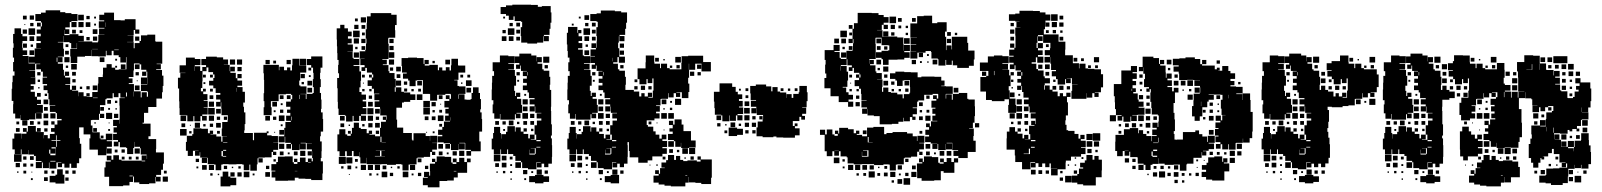

<svg xmlns="http://www.w3.org/2000/svg" viewBox="-20 -766 6841 820"><path d="M668 -41V-19H647V-11H666V9H646V-10H644V17H617V20H575V13H552V-12H548V11H533V26H506V29H446V-11H426V-51H431V-76H453V-81H436V-101H456V-84H464V-103H488V-84H499V-80H585V-77H600V-80H585V-102H606V-106H581V-133H578V-139H554V-160H553V-134H549V-108H523V-134H519V-137H492V-159H486V-141H466V-161H484V-168H463V-194H479V-200H465V-222H479V-228H463V-254H489V-238H490V-257H491V-315H490V-347H513V-349H494V-368H486V-351H466V-368H461V-346H435V-342H430V-317H407V-280H403V-254H374V-253H368V-230H375V-201H406V-175H410V-171H432V-195H460V-167H436V-163H458V-139H436V-132H457V-110H435V-131H434V-103H398V-127H362V-175H366V-192H337V-222H318V-176H321V-152H327V-90H318V-69H308V-49H284V-67H277V-50H255V-67H245V-52H227V-70H242V-72H221V-46H191V-72H189V-48H163V-72H159V-48H133V-74H157V-78H133V-100H125V-106H101V-125H100V-107H72V-128H69V-108H43V-128H33V-174H41V-196H71V-174H72V-195H93V-203H78V-219H94V-204H99V-228H133V-204H138V-219H154V-203H139V-202H167V-175H168V-189H184V-175H193V-194H213V-203H198V-219H213V-234H225V-252H243V-258H223V-283H218V-288H193V-314H216V-316H191V-342H187V-368H183V-381H166V-401H181V-407H162V-435H181V-438H163V-460H155V-470H135V-492H152V-494H130V-467H105V-465H130V-437H111V-436H131V-406H111V-399H124V-383H111V-374H129V-353H138V-340H155V-322H138V-318H163V-284H135V-283H158V-259H134V-282H131V-256H104V-253H68V-275H67V-260H45V-281H36V-321H37V-335H30V-387H32V-415H34V-443H42V-461H36V-501H40V-520H35V-562H38V-581H36V-621H42V-645H70V-621H76V-611H96V-591H76V-581H74V-562H77V-551H96V-531H77V-527H102V-495H129V-498H103V-524H128V-559H155V-560H135V-582H154V-591H136V-611H154V-622H137V-640H154V-653H159V-670H155V-676H131V-706H155V-712H175V-722H237V-714H259V-710H285V-706H311V-676H285V-672H278V-649H259V-641H276V-621H256V-638H255V-616H277V-620H315V-613H338V-589H315V-588H338V-589H374V-585H398V-589H400V-617H426V-618H403V-644H426V-647H402V-675H425V-679H404V-703H425V-712H467V-680H495V-679H513V-684H559V-640H575V-622H557V-638H551V-616H525V-615H550V-587H523V-586H551V-560H555V-582H576V-591H582V-615H609V-618H643V-590H645V-588H673V-494H649V-492H667V-470H647V-467H672V-443H678V-399H675V-372H672V-345H648V-309H613V-284H595V-242H589V-238H623V-184H614V-172H647V-130H646V-115H680V-67H676V-41ZM314 -703H338V-679H314ZM107 -700H125V-682H107ZM78 -699H94V-683H78ZM349 -698H363V-684H349ZM382 -695H390V-687H382ZM307 -672V-650H285V-672ZM315 -672H337V-650H315ZM346 -671H366V-651H346ZM430 -651H431V-670H430ZM138 -653V-669H154V-653ZM123 -668V-654H109V-668ZM382 -665H390V-657H382ZM88 -663V-659H84V-663ZM102 -645H130V-617H102ZM376 -641H396V-621H376ZM77 -640H95V-622H77ZM304 -639V-623H288V-639ZM332 -637V-625H320V-637ZM284 -559V-582H277V-586H251V-612H250V-587H227V-585H250V-558H253V-524H227V-522H247V-500H227V-494H249V-468H253V-443H257V-460H275V-442H258V-435H280V-407H259V-404H279V-383H287V-400H305V-382H288V-379H314V-355H315V-372H337V-355H349V-368H363V-354H350V-352H374V-373H397V-380H398V-409H400V-437H419V-448H420V-477H435V-492H457V-477H472V-468H487V-470H520V-522H518V-499H494V-522H487V-530H465V-549H457V-530H435V-549H432V-525H400V-526H371V-553H370V-527H343V-524H310V-497H282V-525H280V-557H309V-582H308V-559ZM106 -611H126V-591H106ZM395 -610V-592H377V-610ZM575 -592H557V-610H575ZM363 -608V-594H349V-608ZM77 -580H95V-562H77ZM260 -577H272V-565H260ZM111 -566V-576H121V-566ZM398 -556V-557H374V-556ZM487 -554H468V-552H487ZM126 -531H106V-551H126ZM258 -549H274V-533H258ZM277 -500H255V-522H277ZM406 -521H426V-501H406ZM222 -502H225V-520H222ZM472 -515H480V-507H472ZM607 -372V-353H612V-374H609V-377H582V-405H609V-407H582V-435H609V-460H605V-468H583V-491H576V-495H552V-465H550V-437H530V-431H546V-411H530V-407H552V-376H581V-350H585V-372ZM284 -493H308V-469H284ZM496 -491H516V-471H496ZM576 -471H556V-491H576ZM271 -476H261V-486H271ZM472 -485H480V-477H472ZM605 -442H587V-460H605ZM304 -443H288V-459H304ZM139 -458H153V-444H139ZM559 -458H573V-444H559ZM611 -434H610V-408H611ZM303 -414H289V-428H303ZM141 -426H151V-416H141ZM568 -423V-419H564V-423ZM376 -401H396V-381H376ZM576 -381H556V-401H576ZM349 -398H363V-384H349ZM321 -396H331V-386H321ZM149 -394V-388H143V-394ZM551 -375H550V-354H551ZM522 -354V-371H518V-354ZM138 -369H154V-353H138ZM171 -356V-366H181V-356ZM377 -349V-347H397V-349ZM186 -321H166V-341H186ZM438 -339H454V-323H438ZM471 -336H481V-326H471ZM184 -309V-293H168V-309ZM424 -309V-293H408V-309ZM450 -305V-297H442V-305ZM479 -304V-298H473V-304ZM433 -284H459V-258H433ZM195 -282H217V-260H195ZM186 -261H166V-281H186ZM425 -280V-262H407V-280ZM485 -262H467V-280H485ZM75 -252H97V-230H75ZM186 -231H166V-251H186ZM108 -233V-249H124V-233ZM199 -234V-248H213V-234ZM50 -235V-247H62V-235ZM140 -235V-247H152V-235ZM383 -238V-244H389V-238ZM444 -239V-243H448V-239ZM64 -203H48V-219H64ZM394 -203H378V-219H394ZM183 -218V-204H169V-218ZM450 -207H442V-215H450ZM222 -188H219V-168H200V-165H220V-139H223V-164H238V-167H222ZM410 -187H422V-175H410ZM195 -127H190V-110H195V-103H217V-110H218V-137H200V-132H217V-110H195ZM555 -132H577V-110H555ZM499 -128H513V-114H499ZM470 -115V-127H482V-115ZM72 -75H40V-107H72ZM607 -87H608V-101H607ZM124 -83H108V-99H124ZM93 -84H79V-98H93ZM512 -97V-85H500V-97ZM530 -85V-97H542V-85ZM572 -97V-85H560V-97ZM217 -79H195V-76H217ZM65 -52H47V-70H65ZM93 -54H79V-68H93ZM122 -55H110V-67H122ZM224 -43H248V-20H255V18H217V13H192V-15H217V-20H224ZM169 -24V-38H183V-24ZM273 -24H259V-38H273ZM303 -24H289V-38H303ZM92 -25H80V-37H92ZM200 -25V-37H212V-25ZM692 -25H680V-37H692ZM59 -28H53V-34H59ZM114 -29V-33H118V-29ZM547 -16H533V-13H547ZM675 10V-12H697V10ZM184 7H168V-9H184ZM273 6H259V-8H273ZM120 3H112V-5H120Z M1350 -204V-184H1347V-162H1354V-120H1353V-91H1350V-77H1359V-25H1357V3H1309V-2H1284V-3H1255V-7H1239V5H1210V6H1156V-8H1140V-34H1156V-37H1139V-65H1160V-74H1167V-97H1196V-98H1230V-73H1235V-66H1250V-74H1261V-93H1285V-74H1295V-89H1311V-77H1316V-91H1313V-120H1312V-128H1290V-154H1312V-155H1287V-156H1264V-154H1286V-128H1260V-150H1259V-125H1227V-150H1223V-131H1203V-151H1222V-156H1198V-182H1196V-158H1170V-184H1194V-220H1199V-245H1222V-250H1202V-272H1220V-284H1206V-298H1220V-310H1202V-332H1222V-342H1228V-361H1223V-365H1201V-363H1170V-334H1137V-308H1140V-274H1106V-308H1109V-334H1106V-368H1108V-425H1107V-453H1105V-489H1171V-466H1173V-481H1193V-466H1206V-478H1220V-465H1227V-487H1229V-515H1257V-487H1259V-486H1288V-456H1262V-422H1258V-401H1263V-397H1289V-365H1263V-364H1286V-343H1289V-365H1315V-369H1320V-394H1316V-428H1319V-455H1317V-477H1309V-488H1290V-514H1309V-525H1357V-477H1349V-455H1347V-428H1350V-394H1346V-369H1351V-341H1353V-301H1351V-286H1358V-258H1360V-204ZM1111 -94V-93H1084V-90H1080V-64H1077V-37H1049V-63H1045V-39H1021V-63H1015V-65H990V-64H956V-65H931V-63H925V-39H901V-63H895V-65H867V-92H864V-93H835V-116H833V-101H813V-121H828V-122H804V-100H782V-122H774V-160H778V-186H801V-193H806V-218H840V-216H868V-197H876V-208H890V-194H879V-192H904V-183H925V-161H930V-184H949V-185H927V-217H929V-245H952V-252H953V-274H926V-303H925V-329H923V-311H903V-331H921V-341H903V-361H921V-369H901V-389H891V-401H873V-421H891V-433H896V-448H890V-458H870V-478H862V-462H845V-419H844V-390H838V-376H847V-387H859V-375H848V-364H866V-338H850V-335H867V-307H850V-305H867V-277H844V-271H863V-251H843V-270H836V-248H810V-270H806V-248H780V-273H775V-275H747V-304H746V-333H745V-388H740V-434H750V-454H772V-455H747V-487H774V-520H812V-514H836V-488H812V-483H835V-463H844V-480H860V-488H840V-514H860V-524H906V-521H933V-512H954V-490H936V-489H961V-462H963V-481H983V-461H964V-455H987V-432H994V-422H1014V-400H994V-394H1016V-374H1026V-328H1019V-310H1022V-286H1028V-236H1025V-209H1023V-198H1060V-169H1061V-167H1065V-199H1119V-205H1127V-197H1121V-188H1140V-185H1167V-157H1147V-156H1168V-126H1147V-118H1160V-104H1146V-117H1140V-94ZM1259 -515H1287V-487H1259ZM962 -512H984V-490H962ZM992 -512H1014V-490H992ZM1114 -510H1132V-492H1114ZM1204 -510H1222V-492H1204ZM1147 -507H1159V-495H1147ZM810 -482V-463H811V-482ZM1012 -480V-462H994V-480ZM1309 -465H1297V-477H1309ZM994 -450H1012V-432H994ZM1264 -450H1282V-432H1264ZM847 -447H859V-435H847ZM877 -435V-447H889V-435ZM1299 -437V-445H1307V-437ZM1313 -401H1293V-421H1313ZM1278 -416V-406H1268V-416ZM857 -415V-407H849V-415ZM1313 -371H1293V-391H1313ZM989 -390V-374H990V-390ZM877 -375V-387H889V-375ZM1260 -343V-361H1258V-343ZM891 -343H875V-359H891ZM1175 -359H1191V-343H1175ZM1205 -343V-359H1221V-343ZM894 -310H872V-332H894ZM1143 -331H1163V-311H1143ZM1179 -317V-325H1187V-317ZM897 -277H869V-305H897ZM903 -301H923V-281H903ZM1190 -284H1176V-298H1190ZM1149 -287V-295H1157V-287ZM775 -249H751V-273H775ZM1195 -249H1171V-273H1195ZM872 -272H894V-250H872ZM1113 -271H1133V-251H1113ZM920 -268V-254H906V-268ZM936 -254V-268H950V-254ZM1146 -268H1160V-254H1146ZM1224 -252H1226V-268H1224ZM812 -220V-242H834V-220ZM923 -221H903V-241H923ZM755 -223V-239H771V-223ZM890 -238V-224H876V-238ZM848 -226V-236H858V-226ZM1179 -227V-235H1187V-227ZM791 -229V-233H795V-229ZM777 -187H749V-215H777ZM1193 -191H1173V-211H1193ZM919 -207V-195H907V-207ZM798 -196H788V-206H798ZM1155 -203V-199H1151V-203ZM933 -156H951V-158H933ZM1172 -152H1194V-130H1172ZM946 -126H933V-122H946ZM1262 -100V-122H1284V-100ZM926 -121V-99H931V-97H946V-100H932V-121ZM1312 -102H1294V-120H1312ZM1191 -119V-103H1175V-119ZM1235 -119H1251V-103H1235ZM1209 -107V-115H1217V-107ZM864 -70H842V-92H864ZM1102 -90V-72H1084V-90ZM830 -74H816V-88H830ZM1236 -74V-88H1250V-74ZM1158 -86V-76H1148V-86ZM1296 -73V-71H1307V-73ZM894 -40H872V-62H894ZM863 -41H843V-61H863ZM936 -44V-58H950V-44ZM1130 -58V-44H1116V-58ZM998 -46V-56H1008V-46ZM827 -47H819V-55H827ZM970 -48V-54H976V-48ZM1250 -36H1239V-35H1250ZM955 -12H964V-7H989V25H964V30H922V-12H931V-33H955ZM1045 -9H1021V-33H1045ZM1133 -11H1113V-31H1133ZM964 -30H982V-12H964ZM1012 -12H994V-30H1012ZM888 -16H878V-26H888ZM1067 -17H1059V-25H1067ZM916 -18H910V-24H916Z M1790 -93H1763V-90H1759V-64H1730V-63H1725V-38H1699V-63H1694V-65H1671V-62H1633V-65H1609V-64H1575V-65H1546V-92H1545V-68H1519V-94H1515V-116H1514V-99H1490V-121H1483V-100H1461V-120H1454V-99H1430V-120H1421V-192H1429V-214H1455V-192H1463V-186H1478V-195H1483V-220H1491V-242H1513V-220H1521V-215H1546V-197H1555V-208H1569V-194H1558V-191H1582V-184H1603V-220H1607V-246H1628V-254H1615V-268H1629V-255H1631V-273H1604V-302H1603V-309H1580V-333H1600V-338H1579V-364H1600V-366H1577V-387H1568V-399H1550V-423H1568V-435H1574V-448H1569V-456H1547V-476H1540V-463H1524V-479H1537V-488H1519V-514H1537V-515H1516V-547H1540V-553H1543V-580H1545V-601H1542V-641H1546V-667H1547V-696H1563V-710H1651V-703H1674V-659H1667V-637H1668V-605H1640V-603H1638V-579H1640V-543H1639V-514H1613V-511H1632V-491H1615V-488H1639V-462H1643V-454H1665V-429H1670V-393H1666V-374H1670V-393H1694V-374H1705V-371H1732V-363H1754V-339H1732V-331H1705V-328H1697V-306H1673V-255H1676V-221H1702V-198H1739V-170H1741V-166H1746V-197H1798V-185H1816V-165H1817V-186H1847V-156H1826V-155H1846V-127H1826V-118H1839V-104H1825V-117H1817V-96H1790ZM1521 -692H1543V-670H1521ZM1496 -687H1508V-675H1496ZM1420 -389V-433H1428V-453H1424V-489H1426V-510H1421V-539H1420V-568H1419V-597H1418V-645H1433V-660H1451V-645H1466V-631H1482V-611H1466V-601H1482V-581H1465V-576H1487V-546H1464V-545H1486V-519H1490V-514H1515V-488H1490V-484H1515V-461H1522V-421H1520V-393H1515V-373H1524V-362H1543V-340H1529V-333H1544V-309H1529V-304H1545V-278H1522V-272H1543V-250H1521V-271H1514V-249H1490V-271H1486V-247H1458V-272H1453V-275H1426V-302H1423V-331H1422V-389ZM1493 -660H1511V-642H1493ZM1524 -659H1540V-643H1524ZM1488 -635H1516V-607H1488ZM1538 -627V-615H1526V-627ZM1491 -602H1513V-580H1491ZM1541 -582H1523V-600H1541ZM1643 -600H1661V-582H1643ZM1661 -552H1643V-570H1661ZM1524 -553V-569H1540V-553ZM1497 -556V-566H1507V-556ZM1664 -543V-519H1640V-543ZM1513 -520H1491V-542H1513ZM2039 -204H2027V-162H2033V-120H1992V-101H1972V-121H1991V-126H1967V-155H1966V-156H1942V-154H1965V-128H1939V-151H1938V-125H1906V-151H1902V-154H1875V-158H1849V-184H1869V-190H1851V-212H1869V-224H1876V-247H1902V-250H1881V-272H1896V-281H1882V-301H1896V-307H1878V-335H1899V-343H1884V-359H1900V-344H1906V-363H1904V-365H1882V-361H1847V-336H1817V-364H1815V-365H1786V-424H1761V-422H1755V-398H1729V-422H1723V-430H1701V-452H1717V-456H1697V-484H1695V-518H1723V-520H1761V-518H1789V-493H1793V-510H1811V-492H1794V-486H1814V-489H1850V-466H1855V-478H1869V-465H1884V-479H1900V-465H1906V-487H1908V-515H1936V-487H1938V-486H1967V-456H1938V-425H1920V-423H1934V-399H1940V-397H1968V-365H1940V-363H1938V-344H1940V-363H1964V-341H1972V-340H1990V-343H1994V-369H2000V-393H2024V-369H2030V-343H2034V-299H2031V-286H2037V-258H2039ZM1641 -512H1663V-490H1641ZM1882 -511H1902V-491H1882ZM1827 -506H1837V-496H1827ZM1692 -461H1672V-481H1692ZM1659 -478V-464H1645V-478ZM1674 -433V-449H1690V-433ZM1526 -447H1538V-435H1526ZM1556 -435V-447H1568V-435ZM1946 -447H1958V-435H1946ZM1976 -447H1988V-435H1976ZM1970 -423H1994V-399H1970ZM1693 -400H1671V-422H1693ZM1762 -421H1782V-401H1762ZM1705 -418H1719V-404H1705ZM1955 -414V-408H1949V-414ZM1530 -409V-413H1534V-409ZM1992 -391V-371H1972V-391ZM1719 -388V-375H1706V-388ZM1778 -387V-375H1766V-387ZM1537 -376H1527V-386H1537ZM1557 -376V-386H1567V-376ZM1737 -376V-386H1747V-376ZM1784 -339H1760V-363H1784ZM1854 -359H1870V-343H1854ZM1569 -344H1555V-358H1569ZM1788 -335H1816V-307H1788ZM1572 -311H1552V-331H1572ZM1823 -330H1841V-312H1823ZM1860 -319V-323H1864V-319ZM1816 -277H1788V-305H1816ZM1575 -278H1549V-304H1575ZM1582 -301H1602V-281H1582ZM1868 -285H1856V-297H1868ZM1827 -286V-296H1837V-286ZM1874 -249H1850V-273H1874ZM1551 -272H1573V-250H1551ZM1432 -271H1452V-251H1432ZM1794 -269H1810V-253H1794ZM1824 -269H1840V-253H1824ZM1599 -268V-254H1585V-268ZM1903 -251H1904V-265H1903ZM1602 -221H1582V-241H1602ZM1571 -240V-222H1553V-240ZM1450 -239V-223H1434V-239ZM1868 -237V-225H1856V-237ZM1537 -236V-226H1527V-236ZM1475 -234V-228H1469V-234ZM1599 -208V-194H1585V-208ZM1466 -195V-207H1478V-195ZM1836 -205V-197H1828V-205ZM1804 -203V-199H1800V-203ZM1605 -159H1609V-182H1605ZM1628 -158H1610V-157H1628ZM1852 -151H1872V-131H1852ZM1902 -131H1882V-151H1902ZM1624 -125H1610V-124H1624ZM1581 -100V-98H1609V-97H1624V-98H1609V-123H1585V-122H1603V-100ZM1941 -122H1963V-100H1941ZM1913 -120H1931V-102H1913ZM1870 -119V-103H1854V-119ZM1888 -107V-115H1896V-107ZM1963 -74H1974V-89H1990V-73H1975V-28H1935V-8H1918V5H1890V7H1857V34H1807V25H1786V-7H1807V-10H1791V-32H1813V-16H1817V-35H1816V-67H1838V-74H1825V-88H1839V-75H1845V-98H1879V-96H1907V-72H1913V-66H1929V-73H1914V-89H1930V-74H1941V-92H1963ZM1457 -66H1427V-96H1457ZM1485 -68H1459V-94H1485ZM1780 -73H1764V-89H1780ZM1508 -75H1496V-87H1508ZM1543 -40H1521V-62H1543ZM1573 -40H1551V-62H1573ZM1603 -40H1581V-62H1603ZM1753 -40H1731V-62H1753ZM1480 -43H1464V-59H1480ZM1614 -43V-59H1630V-43ZM1809 -58V-44H1795V-58ZM1447 -46H1437V-56H1447ZM1687 -46H1677V-56H1687ZM1506 -47H1498V-55H1506ZM1649 -48V-54H1655V-48ZM1929 -36H1918V-34H1929ZM1634 -9H1610V-33H1634ZM1724 -9H1700V-33H1724ZM1659 -14H1645V-28H1659ZM1779 -14H1765V-28H1779ZM1567 -16H1557V-26H1567ZM1596 -17H1588V-25H1596ZM1746 -17H1738V-25H1746ZM1474 -19H1470V-23H1474Z M2153 -699H2141V-706H2118V-736H2141V-743H2168V-746H2248V-745H2277V-737H2294V-740H2332V-713H2335V-669H2331V-643H2327V-617H2303V-612H2324V-590H2302V-611H2300V-584H2274V-580H2232V-584H2206V-612H2204V-650H2210V-673H2205V-676H2178V-696H2173V-681H2153ZM2129 -687V-695H2137V-687ZM2185 -669H2201V-653H2185ZM2156 -654V-668H2170V-654ZM2149 -645H2177V-617H2149ZM2185 -639H2201V-623H2185ZM2140 -624H2126V-638H2140ZM2143 -591H2123V-611H2143ZM2173 -611V-591H2153V-611ZM2201 -593H2185V-609H2201ZM2337 -146H2338V-96H2337V-67H2322V-52H2304V-67H2293V-51H2273V-71H2289V-73H2271V-43H2235V-48H2210V-73H2205V-79H2181V-100H2172V-108H2150V-128H2146V-108H2120V-128H2117V-107H2089V-128H2080V-174H2086V-198H2090V-224H2116V-198H2120V-174H2121V-193H2141V-203H2147V-227H2179V-204H2182V-222H2204V-204H2216V-194H2236V-175H2243V-191H2263V-171H2247V-169H2270V-191H2263V-231H2273V-251H2292V-260H2272V-282H2292V-284H2266V-311H2264V-290H2242V-312H2263V-320H2242V-342H2263V-347H2239V-371H2233V-381H2213V-401H2230V-412H2214V-430H2230V-441H2213V-461H2230V-463H2205V-486H2202V-472H2184V-490H2198V-497H2179V-525H2198V-537H2249V-529H2271V-504H2272V-522H2294V-500H2276V-494H2296V-470H2302V-464H2326V-438H2330V-404H2328V-382H2334V-310H2333V-292H2334V-235H2337V-187H2333V-175H2337ZM2084 -320H2087V-338H2080V-384H2081V-413H2082V-442H2090V-462H2084V-500H2115V-529H2151V-526H2178V-496H2151V-493H2175V-469H2151V-467H2179V-442H2184V-400H2176V-378H2180V-356H2184V-370H2202V-352H2188V-344H2206V-318H2210V-284H2186V-281H2203V-261H2183V-278H2179V-255H2117V-279H2115V-259H2091V-282H2084ZM2300 -524H2326V-498H2300ZM2320 -488V-474H2306V-488ZM2186 -458H2200V-444H2186ZM2233 -444H2235V-458H2233ZM2197 -425V-417H2189V-425ZM2219 -357V-365H2227V-357ZM2234 -320H2212V-342H2234ZM2233 -311V-291H2213V-311ZM2235 -259H2211V-283H2235ZM2244 -280H2262V-262H2244ZM2173 -251V-231H2153V-251ZM2111 -249V-233H2095V-249ZM2231 -249V-233H2215V-249ZM2245 -249H2261V-233H2245ZM2126 -248H2140V-234H2126ZM2198 -246V-236H2188V-246ZM2216 -218H2230V-204H2216ZM2258 -216V-206H2248V-216ZM2137 -215V-207H2129V-215ZM2271 -163H2289V-168H2271ZM2288 -136V-139H2271V-136ZM2268 -109V-133H2247V-132H2264V-110H2242V-127H2241V-106H2265V-109ZM2117 -77H2089V-105H2117ZM2143 -81H2123V-101H2143ZM2169 -85H2157V-97H2169ZM2205 -49H2181V-73H2205ZM2143 -51H2123V-71H2143ZM2111 -53H2095V-69H2111ZM2167 -57H2159V-65H2167ZM2272 -20V-42H2294V-20ZM2232 -22H2214V-40H2232ZM2306 -24V-38H2320V-24ZM2138 -26H2128V-36H2138ZM2167 -27H2159V-35H2167ZM2249 -27V-35H2257V-27ZM2106 -28H2100V-34H2106ZM2265 -19H2301V-13H2325V11H2301V17H2265V12H2240V-14H2265ZM2227 3H2219V-5H2227ZM2166 2H2160V-4H2166Z M2809 -98H2766V-81H2746V-71H2706V-94H2669V-121H2666V-159H2660V-146H2661V-96H2660V-67H2645V-52H2627V-67H2616V-51H2596V-71H2612V-73H2594V-43H2558V-48H2533V-73H2528V-79H2504V-100H2495V-108H2473V-128H2469V-108H2443V-128H2440V-107H2412V-128H2403V-174H2409V-198H2413V-224H2439V-198H2443V-174H2444V-193H2464V-203H2470V-227H2502V-204H2505V-222H2527V-204H2539V-194H2559V-175H2566V-191H2586V-171H2570V-169H2593V-191H2586V-231H2596V-251H2615V-260H2595V-282H2615V-284H2589V-311H2587V-290H2565V-312H2586V-320H2565V-342H2586V-347H2562V-371H2556V-381H2536V-401H2553V-412H2537V-430H2553V-441H2536V-461H2553V-463H2528V-486H2525V-472H2507V-490H2521V-497H2502V-525H2521V-527H2502V-555H2525V-561H2506V-581H2526V-562H2528V-589H2529V-612H2527V-650H2533V-673H2528V-676H2501V-706H2528V-709H2546V-721H2606V-718H2633V-713H2658V-669H2654V-643H2650V-617H2626V-612H2647V-590H2625V-611H2623V-584H2620V-560H2625V-524H2649V-498H2623V-522H2617V-500H2599V-494H2619V-470H2625V-464H2649V-438H2653V-404H2651V-382H2687V-375H2710V-354H2719V-368H2733V-354H2747V-370H2765V-352H2749V-349H2768V-379H2771V-431H2766V-411H2746V-428H2741V-406H2711V-428H2703V-474H2737V-500H2738V-529H2774V-500H2775V-494H2799V-475H2803V-494H2829V-475H2840V-470H2890V-497H2891V-526H2919V-528H2983V-501H3016V-461H2976V-494H2949V-468H2923V-494H2922V-468H2923V-434H2919V-409H2924V-373H2920V-347H2892V-372H2869V-370H2885V-352H2867V-368H2857V-350H2835V-368H2833V-344H2804V-343H2801V-316H2782V-313H2798V-289H2782V-282H2797V-260H2775V-252H2742V-232H2747V-225H2770V-205H2780V-191H2796V-174H2806V-191H2826V-171H2809V-164H2829V-138H2809V-133H2828V-109H2809ZM2476 -701H2496V-681H2476ZM2452 -695H2460V-687H2452ZM2508 -669H2524V-653H2508ZM2493 -668V-654H2479V-668ZM2422 -665H2430V-657H2422ZM2405 -548H2403V-576H2401V-626H2406V-651H2446V-626H2449V-638H2463V-624H2451V-611H2466V-591H2451V-582H2467V-560H2449V-554H2469V-529H2474V-526H2501V-496H2474V-493H2498V-469H2474V-467H2502V-442H2507V-400H2499V-378H2503V-356H2507V-370H2525V-352H2511V-344H2529V-318H2533V-284H2509V-281H2526V-261H2506V-278H2502V-255H2440V-279H2438V-259H2414V-282H2407V-320H2410V-338H2403V-384H2404V-413H2405V-442H2413V-462H2407V-500H2412V-520H2405ZM2472 -645H2500V-617H2472ZM2524 -623H2508V-639H2524ZM2476 -611H2496V-591H2476ZM2524 -593H2508V-609H2524ZM2627 -580H2645V-562H2627ZM2481 -566V-576H2491V-566ZM2496 -531H2476V-551H2496ZM2645 -532H2627V-550H2645ZM2864 -523H2888V-499H2864ZM2595 -519H2594V-504H2595ZM2778 -519H2794V-503H2778ZM2813 -514H2819V-508H2813ZM2957 -490H2975V-472H2957ZM2643 -488V-474H2629V-488ZM2883 -488V-474H2869V-488ZM2841 -486H2851V-476H2841ZM2927 -460H2945V-442H2927ZM2509 -458H2523V-444H2509ZM2556 -444H2558V-458H2556ZM2973 -458V-444H2959V-458ZM2690 -427H2702V-415H2690ZM2520 -425V-417H2512V-425ZM2717 -400H2735V-382H2717ZM2689 -398H2703V-384H2689ZM2749 -384V-398H2763V-384ZM2542 -357V-365H2550V-357ZM2863 -318V-344H2889V-318ZM2557 -320H2535V-342H2557ZM2806 -341H2826V-321H2806ZM2842 -327V-335H2850V-327ZM2556 -311V-291H2536V-311ZM2851 -296H2841V-306H2851ZM2819 -304V-298H2813V-304ZM2558 -259H2534V-283H2558ZM2804 -283H2828V-259H2804ZM2858 -259H2834V-283H2858ZM2567 -280H2585V-262H2567ZM2951 -166V-136H2923V-134H2889V-156H2888V-139H2864V-163H2858V-168H2833V-194H2853V-204H2839V-218H2853V-232H2837V-250H2855V-234H2861V-256H2891V-234H2899V-206H2931V-166ZM2496 -251V-231H2476V-251ZM2434 -249V-233H2418V-249ZM2554 -249V-233H2538V-249ZM2568 -249H2584V-233H2568ZM2449 -248H2463V-234H2449ZM2762 -247V-235H2750V-247ZM2521 -246V-236H2511V-246ZM2788 -243V-239H2784V-243ZM2539 -218H2553V-204H2539ZM2581 -216V-206H2571V-216ZM2460 -215V-207H2452V-215ZM2818 -213V-209H2814V-213ZM2594 -163H2612V-168H2594ZM2858 -139H2834V-163H2858ZM2611 -136V-139H2594V-136ZM2949 -134V-108H2923V-134ZM2591 -109V-133H2570V-132H2587V-110H2565V-127H2564V-106H2588V-109ZM2894 -133H2918V-109H2894ZM2854 -129V-113H2838V-129ZM2881 -126V-116H2871V-126ZM2440 -77H2412V-105H2440ZM2973 -98V-85H3020V-7H3017V20H2975V15H2950V13H2922V-10H2921V14H2907V30H2845V27H2818V22H2793V14H2771V-16H2793V-23H2778V-39H2794V-24H2799V-48H2819V-50H2805V-72H2825V-82H2833V-104H2859V-83H2867V-100H2885V-83H2898V-78H2916V-81H2956V-76H2972V-84H2959V-98ZM2466 -81H2446V-101H2466ZM2943 -98V-84H2929V-98ZM2492 -85H2480V-97H2492ZM2822 -97V-85H2810V-97ZM2909 -94V-88H2903V-94ZM2528 -49H2504V-73H2528ZM2466 -51H2446V-71H2466ZM2434 -53H2418V-69H2434ZM2490 -57H2482V-65H2490ZM2789 -64V-58H2783V-64ZM2758 -59H2754V-63H2758ZM2595 -20V-42H2617V-20ZM2555 -22H2537V-40H2555ZM2643 -24H2629V-38H2643ZM2461 -26H2451V-36H2461ZM2490 -27H2482V-35H2490ZM2572 -27V-35H2580V-27ZM2429 -28H2423V-34H2429ZM2563 -14H2588V-19H2624V17H2588V12H2563ZM2915 -18H2907V-16H2915ZM2550 3H2542V-5H2550ZM2489 2H2483V-4H2489Z M3152 -311H3136V-307H3154V-279H3130V-274H3151V-252H3129V-273H3123V-250H3097V-273H3095V-248H3065V-273H3060V-276H3033V-304H3031V-332H3029V-374H3053V-410H3107V-395H3122V-374H3131V-363H3150V-343H3136V-335H3152ZM3426 -372H3429V-334H3425V-308H3406V-306H3423V-280H3406V-271H3418V-255H3402V-267H3394V-249H3366V-228H3374V-239H3386V-227H3375V-218H3395V-188H3375V-178H3325V-179H3296V-183H3283V-180H3237V-184H3211V-222H3216V-247H3237V-256H3239V-275H3212V-303H3211V-282H3189V-304H3210V-310H3187V-336H3209V-339H3186V-367H3184V-399H3208V-405H3252V-397H3274V-376H3279V-394H3301V-375H3312V-371H3338V-348H3339V-364H3361V-348H3368V-365H3391V-372H3394V-399H3426ZM3164 -389H3176V-377H3164ZM3314 -389H3326V-377H3314ZM3374 -389H3386V-377H3374ZM3345 -388H3355V-378H3345ZM3136 -387H3144V-379H3136ZM3164 -359H3176V-347H3164ZM3160 -333H3180V-313H3160ZM3182 -281H3158V-305H3182ZM3181 -252H3159V-274H3181ZM3060 -253H3040V-273H3060ZM3193 -256V-270H3207V-256ZM3223 -256V-270H3237V-256ZM3100 -223V-243H3120V-223ZM3179 -224H3161V-242H3179ZM3209 -224H3191V-242H3209ZM3057 -226H3043V-240H3057ZM3135 -228V-238H3145V-228ZM3077 -230V-236H3083V-230ZM3092 -221H3128V-216H3153V-190H3128V-185H3092ZM3177 -196H3163V-210H3177ZM3207 -196H3193V-210H3207ZM3086 -197H3074V-209H3086Z M4139 -185H4137V-165H4147V-117H4113V-91H4073V-100H4052V-122H4072V-125H4047V-156H4023V-154H4046V-128H4020V-151H4019V-125H3987V-151H3984V-130H3962V-152H3983V-153H3955V-159H3931V-183H3948V-190H3932V-212H3948V-223H3935V-239H3951V-226H3956V-248H3983V-250H3962V-272H3975V-280H3962V-302H3975V-306H3958V-336H3979V-343H3965V-359H3981V-345H3987V-364H3986V-365H3963V-361H3927V-337H3902V-332H3897V-307H3878V-304H3896V-278H3878V-268H3890V-254H3876V-266H3866V-248H3840V-263H3838V-246H3817V-237H3789V-235H3737V-270H3712V-273H3685V-301H3684V-280H3662V-302H3683V-307H3659V-335H3681V-337H3659V-365H3657V-387H3649V-398H3630V-424H3649V-434H3636V-448H3650V-435H3655V-448H3650V-455H3627V-476H3621V-463H3605V-479H3618V-487H3599V-513H3596V-488H3571V-484H3596V-460H3602V-422H3599V-395H3579V-392H3594V-372H3604V-361H3623V-341H3604V-332H3624V-310H3602V-330H3562V-355H3527V-389H3501V-433H3509V-452H3504V-490H3506V-510H3502V-552H3540V-574H3566V-548H3544V-544H3566V-519H3571V-514H3595V-549H3621V-553H3623V-581H3625V-599H3622V-582H3604V-600H3621V-643H3627V-667H3643V-711H3703V-710H3732V-702H3754V-693H3775V-669H3754V-660H3746V-638H3726V-637H3749V-609H3774V-610H3812V-606H3838V-577H3839V-550H3840V-574H3866V-548H3842V-543H3865V-519H3842V-512H3813V-511H3775V-489H3751V-513H3745V-519H3721V-543H3745V-549H3773V-551H3778V-572H3774V-573H3745V-605H3720V-604H3719V-578H3720V-514H3693V-494H3694V-510H3712V-492H3696V-487H3719V-461H3723V-454H3746V-428H3726V-427H3749V-395H3747V-374H3752V-392H3774V-373H3785V-370H3812V-363H3835V-346H3840V-364H3864V-370H3867V-394H3866V-424H3842V-422H3835V-399H3811V-422H3804V-429H3781V-453H3804V-460H3842V-458H3870V-457H3899V-436H3915V-439H3971V-438H4000V-422H4014V-400H4000V-398H4020V-397H4049V-365H4020V-364H4019V-345H4021V-363H4045V-340H4049V-365H4075V-369H4111V-344H4116V-341H4143V-312H4144V-270H4142V-242H4135V-219H4119V-217H4139ZM3933 -541H3898V-516H3868V-546H3893V-547H3869V-575H3893V-577H3869V-605H3896V-606H3868V-666H3897V-697H3925V-699H3961V-667H3983V-671H4023V-631H4016V-609H4021V-573H4020V-552H4022V-572H4044V-555H4046V-573H4045V-609H4111V-583H4115V-550H4142V-512H4139V-485H4118V-476H4068V-487H4049V-507H4045V-489H4021V-510H4018V-486H3988V-513H3985V-516H3958V-544H3956V-548H3933ZM3779 -695H3807V-667H3779ZM3815 -689H3831V-673H3815ZM3875 -689H3891V-673H3875ZM3772 -660V-642H3754V-660ZM3784 -660H3802V-642H3784ZM3605 -643V-659H3621V-643ZM3829 -657V-645H3817V-657ZM3848 -656H3858V-646H3848ZM3569 -635H3597V-607H3569ZM3752 -610V-632H3774V-610ZM4025 -629H4041V-613H4025ZM3800 -628V-614H3786V-628ZM3607 -615V-627H3619V-615ZM3848 -626H3858V-616H3848ZM4058 -626H4068V-616H4058ZM3841 -603H3865V-579H3841ZM3543 -601H3563V-581H3543ZM3573 -601H3593V-581H3573ZM3723 -601H3743V-581H3723ZM4024 -600H4042V-582H4024ZM3605 -553V-569H3621V-553ZM3741 -569V-553H3725V-569ZM3756 -554V-568H3770V-554ZM3588 -566V-556H3578V-566ZM3594 -520H3572V-542H3594ZM3904 -540H3922V-522H3904ZM3939 -535H3947V-527H3939ZM3723 -511H3743V-491H3723ZM3983 -511V-491H3963V-511ZM3892 -510V-492H3874V-510ZM3917 -505V-497H3909V-505ZM3946 -504V-498H3940V-504ZM3569 -483V-464H3570V-483ZM3752 -482H3774V-460H3752ZM3738 -476V-466H3728V-476ZM3756 -434V-448H3770V-434ZM3607 -447H3619V-435H3607ZM3773 -401H3753V-421H3773ZM3843 -421H3863V-401H3843ZM3786 -418H3800V-404H3786ZM3611 -409V-413H3615V-409ZM4073 -371H4053V-391H4073ZM3860 -388V-374H3846V-388ZM3618 -376H3608V-386H3618ZM3638 -376V-386H3648V-376ZM3798 -386V-376H3788V-386ZM3818 -376V-386H3828V-376ZM3650 -344H3636V-358H3650ZM3936 -358H3950V-344H3936ZM3652 -312H3634V-330H3652ZM3905 -329H3921V-313H3905ZM3949 -297V-285H3937V-297ZM3918 -296V-286H3908V-296ZM3954 -250H3932V-272H3954ZM3921 -253H3905V-269H3921ZM4144 -222V-240H4162V-222ZM3897 -118V-97H3871V-93H3844V-90H3840V-64H3811V-63H3806V-38H3780V-63H3775V-64H3753V-61H3713V-65H3660V-64H3626V-68H3600V-94H3596V-98H3570V-120H3563V-101H3543V-120H3535V-99H3511V-120H3502V-190H3482V-212H3504V-192H3511V-213H3535V-192H3544V-186H3558V-194H3546V-208H3560V-196H3564V-220H3602V-214H3626V-197H3636V-208H3650V-194H3639V-190H3662V-184H3683V-221H3710V-224H3756V-193H3766V-198H3792V-202H3854V-196H3878V-184H3896V-164H3898V-186H3928V-156H3906V-154H3926V-128H3906V-118ZM3665 -193V-209H3681V-193ZM3919 -207V-195H3907V-207ZM3690 -181H3686V-158H3690V-157H3707V-158H3690ZM3933 -151H3953V-131H3933ZM3661 -97H3689V-124H3666V-122H3684V-100H3662V-118H3661ZM3562 -121V-122H3544V-121ZM3993 -121H4013V-101H3993ZM4023 -121H4043V-101H4023ZM3951 -119V-103H3935V-119ZM3920 -118V-104H3906V-118ZM3969 -107V-115H3977V-107ZM4043 -74H4054V-90H4072V-72H4056V-28H4010V-35H3998V4H3970V6H3916V-5H3897V-34H3896V-68H3919V-73H3905V-89H3921V-75H3926V-98H3960V-95H3987V-71H3993V-67H4010V-73H3995V-89H4011V-74H4023V-91H4043ZM3565 -69H3541V-93H3565ZM3846 -88H3860V-74H3846ZM3588 -76H3578V-86H3588ZM3624 -40H3602V-62H3624ZM3654 -40H3632V-62H3654ZM3683 -41H3663V-61H3683ZM3694 -42V-60H3712V-42ZM3814 -60H3832V-42H3814ZM3891 -59V-43H3875V-59ZM3757 -45V-57H3769V-45ZM3587 -47H3579V-55H3587ZM3730 -48V-54H3736V-48ZM3716 -8H3690V-34H3716ZM3804 -10H3782V-32H3804ZM3894 -10H3872V-32H3894ZM3771 -13H3755V-29H3771ZM3860 -14H3846V-28H3860ZM3679 -15H3667V-27H3679ZM3739 -15H3727V-27H3739ZM3648 -16H3638V-26H3648ZM3827 -25V-17H3819V-25ZM3867 23H3839V-5H3867ZM3833 19H3813V-1H3833ZM3798 14H3788V4H3798Z M4682 -470V-449H4691V-393H4682V-372H4656V-370H4672V-352H4654V-368H4645V-349H4621V-368H4620V-344H4556V-378H4559V-405H4582V-406H4558V-432H4536V-431H4553V-411H4533V-428H4529V-405H4497V-428H4490V-440H4472V-462H4490V-467H4469V-494H4466V-522H4465V-499H4441V-523H4464V-530H4442V-552H4464V-560H4466V-583H4435V-616H4413V-611H4411V-583H4407V-561H4412V-582H4434V-560H4413V-551H4433V-531H4413V-524H4436V-498H4410V-521H4404V-500H4386V-494H4406V-471H4413V-465H4437V-440H4442V-432H4464V-410H4442V-402H4440V-383H4443V-401H4463V-383H4475V-375H4497V-355H4506V-368H4520V-355H4534V-370H4552V-352H4537V-329H4541V-273H4532V-252H4530V-233H4535V-210H4542V-207H4569V-194H4586V-174H4594V-190H4612V-172H4596V-165H4617V-137H4597V-134H4616V-108H4597V-97H4554V-80H4532V-72H4531V-43H4497V-17H4469V-45H4495V-46H4468V-68H4462V-52H4444V-68H4431V-53H4415V-69H4403V-51H4383V-71H4401V-74H4381V-43H4345V-74H4316V-102H4314V-127H4279V-175H4280V-204H4291V-223H4315V-204H4326V-195H4347V-175H4354V-190H4372V-172H4357V-171H4380V-193H4375V-229H4398V-232H4384V-250H4402V-236H4404V-251H4403V-260H4382V-282H4403V-285H4377V-311H4373V-321H4353V-341H4373V-349H4351V-373H4345V-399H4342V-382H4324V-400H4341V-413H4325V-429H4341V-442H4324V-460H4340V-465H4317V-487H4313V-471H4293V-491H4309V-498H4290V-524H4309V-528H4290V-554H4312V-562H4317V-614H4316V-648H4338V-649H4321V-673H4334V-674H4316V-677H4289V-705H4316V-708H4334V-720H4392V-719H4421V-713H4445V-704H4466V-678H4445V-670H4462V-652H4444V-669H4443V-641H4438V-619H4501V-588H4530V-554H4529V-530H4562V-496H4588V-474H4590V-494H4616V-474H4626V-472H4654V-470ZM4469 -705H4497V-677H4469ZM4505 -699H4521V-683H4505ZM4472 -672H4494V-650H4472ZM4504 -670H4522V-652H4504ZM4296 -654V-668H4310V-654ZM4312 -622H4294V-640H4312ZM4490 -638V-624H4476V-638ZM4459 -637V-625H4447V-637ZM4508 -626V-636H4518V-626ZM4433 -611V-591H4413V-611ZM4311 -609V-593H4295V-609ZM4521 -593H4505V-609H4521ZM4294 -562V-580H4312V-562ZM4447 -565V-577H4459V-565ZM4289 -318V-342H4270V-334H4216V-339H4191V-375H4167V-437H4192V-442H4201V-463H4165V-499H4199V-525H4225V-529H4261V-526H4288V-496H4261V-493H4285V-469H4261V-468H4290V-444H4296V-398H4288V-380H4292V-345H4317V-318H4320V-284H4286V-318ZM4652 -522H4674V-500H4652ZM4565 -519H4581V-503H4565ZM4597 -517H4609V-505H4597ZM4443 -491H4463V-471H4443ZM4432 -490V-472H4414V-490ZM4627 -487H4639V-475H4627ZM4669 -487V-475H4657V-487ZM4227 -445V-463H4225V-445ZM4174 -442V-460H4192V-442ZM4461 -459V-443H4445V-459ZM4296 -458H4310V-444H4296ZM4342 -443H4346V-458H4342ZM4298 -426H4308V-416H4298ZM4488 -426V-416H4478V-426ZM4522 -400V-382H4504V-400ZM4475 -399H4491V-383H4475ZM4550 -398V-384H4536V-398ZM4306 -394V-388H4300V-394ZM4313 -351H4293V-371H4313ZM4329 -357V-365H4337V-357ZM4344 -320H4322V-342H4344ZM4345 -289H4321V-313H4345ZM4373 -291H4353V-311H4373ZM4345 -259H4321V-283H4345ZM4292 -282H4314V-260H4292ZM4355 -279H4371V-263H4355ZM4371 -233H4355V-249H4371ZM4340 -248V-234H4326V-248ZM4308 -246V-236H4298V-246ZM4326 -218H4340V-204H4326ZM4368 -216V-206H4358V-216ZM4647 -197H4679V-165H4647ZM4620 -194H4646V-168H4620ZM4402 -163V-168H4383V-163ZM4621 -163H4645V-139H4621ZM4652 -162H4674V-140H4652ZM4399 -139H4383V-135H4399ZM4379 -108V-131H4374V-110H4352V-108ZM4642 -130V-112H4624V-130ZM4668 -126V-116H4658V-126ZM4654 -100H4672V-84H4686V-38H4685V-9H4660V26H4606V21H4581V14H4558V-16H4581V-23H4588V-46H4606V-51H4593V-71H4613V-81H4620V-104H4646V-84H4654ZM4599 -87V-95H4607V-87ZM4570 -94H4576V-88H4570ZM4540 -58V-64H4546V-58ZM4576 -58H4570V-64H4576ZM4403 -21H4383V-41H4403ZM4431 -23H4415V-39H4431ZM4460 -24H4446V-38H4460ZM4580 -24H4566V-38H4580ZM4508 -26V-36H4518V-26ZM4557 13H4529V-15H4557ZM4520 6H4506V-8H4520Z M5112 -116V-92H5077V-67H5050V-64H5047V-37H5019V-63H4992V-62H4954V-67H4929V-90H4928V-66H4902V-62H4894V-40H4872V-62H4864V-67H4839V-94H4836V-95H4807V-118H4803V-101H4783V-121H4800V-122H4783V-121H4775V-99H4751V-121H4743V-161H4744V-190H4780V-214H4805V-219H4841V-197H4844V-210H4862V-194H4876V-185H4897V-163H4899V-185H4920V-189H4901V-213H4920V-220H4902V-242H4924V-224H4927V-247H4929V-273H4925V-277H4899V-305H4897V-331H4893V-371H4895V-385H4890V-374H4876V-388H4887V-394H4866V-428H4870V-451H4863V-478H4862V-462H4844V-480H4860V-524H4906V-518H4930V-493H4934V-510H4952V-492H4935V-486H4958V-457H4959V-434H4962V-452H4984V-430H4966V-423H4985V-399H4966V-394H4986V-376H4993V-391H5013V-371H4998V-326H4992V-284H4996V-256H4998V-206H4993V-194H4996V-170H5002V-168H5004V-170H5032V-202H5085V-209H5101V-193H5115V-183H5135V-160H5138V-186H5168V-156H5142V-153H5165V-129H5142V-122H5118V-120H5132V-102H5114V-116ZM5321 -288H5330V-204H5328V-176H5317V-157H5289V-174H5288V-156H5259V-155H5257V-127H5229V-150H5226V-128H5200V-150H5193V-131H5173V-151H5192V-159H5171V-183H5184V-187H5169V-215H5184V-219H5171V-243H5192V-250H5172V-272H5194V-252H5200V-274H5214V-275H5197V-302H5194V-340H5201V-361H5193V-362H5164V-364H5142V-362H5164V-340H5142V-332H5136V-308H5115V-269H5104V-250H5082V-269H5071V-313H5077V-337H5078V-366H5104V-370H5106V-393H5105V-399H5081V-423H5105V-424H5076V-425H5050V-424H5016V-452H5014V-460H4992V-482H5014V-487H4989V-515H5017V-517H5043V-521H5083V-514H5106V-492H5114V-486H5168V-470H5177V-477H5189V-465H5182V-464H5200V-484H5226V-463H5235V-453H5255V-429H5235V-420H5252V-402H5235V-397H5259V-395H5287V-367H5260V-364H5286V-339H5287V-367H5319V-339H5321ZM4963 -511H4983V-491H4963ZM5114 -510H5132V-492H5114ZM5176 -508H5190V-494H5176ZM4753 -271H4770V-274H4746V-300H4742V-329H4741V-355H4737V-407H4769V-465H4810V-484H4836V-458H4817V-453H4835V-429H4817V-420H4832V-402H4817V-389H4831V-373H4820V-367H4839V-341H4843V-332H4864V-310H4843V-306H4868V-276H4839V-275H4816V-273H4835V-249H4811V-268H4808V-246H4778V-268H4773V-251H4753ZM4978 -476V-466H4968V-476ZM4846 -448H4860V-434H4846ZM4996 -434V-448H5010V-434ZM5051 -423H5075V-399H5051ZM5013 -401H4993V-421H5013ZM5023 -421H5043V-401H5023ZM4847 -417H4859V-405H4847ZM5268 -416H5278V-406H5268ZM5082 -370V-392H5104V-370ZM4815 -387H4813V-378H4815ZM5058 -376V-386H5068V-376ZM4857 -385V-377H4849V-385ZM5036 -384V-378H5030V-384ZM5074 -340H5052V-362H5074ZM5226 -346V-361H5225V-346ZM4844 -360H4862V-342H4844ZM5175 -359H5191V-343H5175ZM4876 -358H4890V-344H4876ZM5109 -313H5110V-332H5109ZM4890 -314H4876V-328H4890ZM5146 -328H5160V-314H5146ZM5180 -318V-324H5186V-318ZM4894 -280H4872V-302H4894ZM5160 -284H5146V-298H5160ZM5117 -297H5129V-285H5117ZM5187 -287H5179V-295H5187ZM4720 -274H4746V-248H4720ZM4841 -273H4865V-249H4841ZM5163 -251H5143V-271H5163ZM4874 -252V-270H4892V-252ZM4906 -254V-269H4921V-254ZM5128 -266V-256H5118V-266ZM4873 -241H4893V-221H4873ZM4832 -240V-222H4814V-240ZM4801 -239V-223H4785V-239ZM4859 -237V-225H4847V-237ZM4758 -226V-236H4768V-226ZM5163 -191H5143V-211H5163ZM4769 -195H4757V-207H4769ZM4888 -206V-196H4878V-206ZM4927 -158H4929V-178H4927ZM4905 -155H4926V-157H4905ZM5284 -130H5262V-152H5284ZM4922 -127H4905V-121H4922ZM5254 -100H5232V-122H5254ZM5282 -102H5264V-120H5282ZM4898 -119V-100H4902V-96H4922V-101H4903V-119ZM5160 -118V-104H5146V-118ZM5177 -105V-117H5189V-105ZM5208 -106V-116H5218V-106ZM5222 -72H5207V-68H5230V-34H5209V5H5157V1H5131V-10H5112V-32H5131V-41H5113V-61H5133V-71H5140V-94H5166V-98H5200V-75H5204V-90H5222ZM5254 -70H5232V-92H5254ZM4802 -72H4784V-90H4802ZM4830 -74H4816V-88H4830ZM5089 -85H5097V-77H5089ZM5125 -83V-79H5121V-83ZM4864 -40H4842V-62H4864ZM4994 -42V-60H5012V-42ZM4830 -44H4816V-58H4830ZM4936 -44V-58H4950V-44ZM4907 -45V-57H4919V-45ZM4968 -46V-56H4978V-46ZM5095 -53V-49H5091V-53ZM4956 -8H4930V-34H4956ZM5013 -11H4993V-31H5013ZM4922 -12H4904V-30H4922ZM4980 -14H4966V-28H4980ZM5100 -14H5086V-28H5100ZM5039 -15H5027V-27H5039ZM5068 -16H5058V-26H5068ZM4886 -18H4880V-24H4886ZM5010 16H4996V2H5010ZM5038 14H5028V4H5038Z M5860 -448H5868V-394H5860V-372H5834V-370H5850V-352H5832V-368H5822V-350H5800V-368H5798V-344H5769V-343H5766V-316H5739V-313H5714V-308H5668V-310H5650V-296H5656V-246H5653V-219H5649V-203H5653V-178H5658V-150H5660V-92H5654V-68H5640V-52H5622V-67H5610V-52H5592V-67H5581V-51H5561V-71H5577V-73H5559V-43H5523V-48H5498V-73H5493V-79H5469V-100H5460V-108H5438V-128H5434V-108H5408V-128H5405V-107H5377V-128H5368V-174H5374V-198H5378V-224H5404V-198H5408V-174H5409V-193H5429V-203H5435V-227H5467V-204H5470V-222H5492V-204H5504V-194H5524V-175H5531V-191H5551V-171H5535V-169H5558V-191H5551V-231H5561V-251H5580V-260H5560V-282H5580V-284H5554V-311H5552V-290H5530V-312H5551V-320H5530V-342H5551V-347H5527V-371H5521V-381H5501V-401H5518V-412H5502V-430H5518V-441H5501V-461H5518V-463H5493V-486H5490V-472H5472V-490H5486V-497H5467V-525H5486V-537H5537V-529H5559V-504H5560V-522H5582V-500H5564V-494H5584V-470H5590V-464H5614V-438H5618V-404H5616V-382H5622V-400H5640V-382H5652V-375H5675V-354H5684V-368H5698V-354H5712V-370H5730V-352H5714V-349H5733V-379H5736V-431H5731V-411H5711V-428H5706V-406H5676V-428H5668V-439H5649V-463H5667V-466H5646V-496H5667V-505H5703V-529H5739V-500H5740V-494H5764V-475H5768V-494H5794V-475H5805V-470H5860ZM5372 -320H5375V-338H5368V-384H5369V-413H5370V-442H5378V-462H5372V-500H5403V-529H5439V-526H5466V-496H5439V-493H5463V-469H5439V-467H5467V-442H5472V-400H5464V-378H5468V-356H5472V-370H5490V-352H5476V-344H5494V-318H5498V-284H5474V-281H5491V-261H5471V-278H5467V-255H5405V-279H5403V-259H5379V-282H5372ZM5588 -524H5614V-498H5588ZM5829 -523H5853V-499H5829ZM5743 -519H5759V-503H5743ZM5778 -514H5784V-508H5778ZM5608 -488V-474H5594V-488ZM5848 -488V-474H5834V-488ZM5806 -486H5816V-476H5806ZM5623 -459H5639V-443H5623ZM5474 -458H5488V-444H5474ZM5521 -444H5523V-458H5521ZM5621 -431H5641V-411H5621ZM5655 -415V-427H5667V-415ZM5485 -425V-417H5477V-425ZM5682 -400H5700V-382H5682ZM5668 -384H5654V-398H5668ZM5714 -384V-398H5728V-384ZM5507 -357V-365H5515V-357ZM5854 -318H5828V-344H5854ZM5522 -320H5500V-342H5522ZM5791 -321H5771V-341H5791ZM5815 -327H5807V-335H5815ZM5521 -311V-291H5501V-311ZM5523 -259H5499V-283H5523ZM5532 -280H5550V-262H5532ZM5461 -251V-231H5441V-251ZM5399 -249V-233H5383V-249ZM5519 -249V-233H5503V-249ZM5533 -249H5549V-233H5533ZM5414 -248H5428V-234H5414ZM5486 -246V-236H5476V-246ZM5504 -218H5518V-204H5504ZM5546 -216V-206H5536V-216ZM5425 -215V-207H5417V-215ZM5559 -163H5577V-168H5559ZM5576 -136V-139H5559V-136ZM5556 -109V-133H5535V-132H5552V-110H5530V-127H5529V-106H5553V-109ZM5405 -77H5377V-105H5405ZM5431 -81H5411V-101H5431ZM5457 -85H5445V-97H5457ZM5493 -49H5469V-73H5493ZM5431 -51H5411V-71H5431ZM5399 -53H5383V-69H5399ZM5455 -57H5447V-65H5455ZM5560 -20V-42H5582V-20ZM5520 -22H5502V-40H5520ZM5594 -24V-38H5608V-24ZM5638 -24H5624V-38H5638ZM5426 -26H5416V-36H5426ZM5455 -27H5447V-35H5455ZM5537 -27V-35H5545V-27ZM5394 -28H5388V-34H5394ZM5553 -19H5589V-13H5613V11H5589V17H5553V12H5528V-14H5553ZM5515 3H5507V-5H5515ZM5454 2H5448V-4H5454Z M6158 -382H6170V-375H6193V-347H6170V-340H6140V-310H6139V-292H6140V-235H6143V-187H6139V-175H6143V-146H6144V-96H6143V-67H6128V-52H6110V-67H6099V-51H6079V-71H6095V-73H6077V-43H6041V-48H6016V-73H6011V-79H5987V-100H5978V-108H5956V-128H5952V-108H5926V-128H5923V-107H5895V-128H5886V-174H5892V-198H5896V-224H5922V-198H5926V-174H5927V-193H5947V-203H5953V-227H5985V-204H5988V-222H6010V-204H6022V-194H6042V-175H6049V-191H6069V-171H6053V-169H6076V-191H6069V-231H6079V-251H6098V-260H6078V-282H6098V-284H6072V-311H6070V-290H6048V-312H6069V-320H6048V-342H6069V-347H6045V-371H6039V-381H6019V-401H6036V-412H6020V-430H6036V-441H6019V-461H6036V-463H6011V-486H6008V-472H5990V-490H6004V-497H5985V-525H6004V-537H6055V-529H6077V-504H6078V-522H6100V-500H6082V-494H6102V-470H6108V-464H6132V-438H6136V-404H6134V-382H6140V-400H6158ZM6763 -307V-287H6736V-286H6764V-256H6736V-254H6732V-228H6715V-217H6725V-205H6713V-215H6695V-205H6683V-211H6675V-195H6643V-197H6617V-172H6618V-192H6640V-170H6620V-169H6647V-139H6676V-164H6702V-138H6677V-133H6701V-120H6702V-138H6705V-165H6732V-168H6733V-197H6765V-168H6766V-145H6773V-117H6775V-65H6764V-46H6734V-62H6732V-48H6706V-62H6705V-45H6678V-12H6676V16H6654V24H6604V17H6581V14H6554V-16H6581V-19H6584V-46H6613V-47H6640V-50H6673V-68H6668V-52H6650V-70H6666V-72H6640V-108H6616V-130H6608V-112H6592V-98H6569V-97H6575V-85H6563V-91H6559V-71H6550V-50H6528V-71H6519V-91H6509V-151H6516V-174H6522V-192H6520V-230H6557V-253H6581V-229H6558V-226H6582V-258H6584V-286H6608V-292H6614V-313H6592V-308H6579V-291H6559V-308H6553V-287H6525V-315H6546V-316H6524V-342H6520V-346H6494V-372H6493V-347H6467V-300H6478V-242H6480V-180H6470V-160H6465V-135H6433V-136H6406V-134H6372V-156H6371V-139H6347V-163H6341V-168H6316V-194H6336V-204H6322V-218H6336V-232H6320V-250H6338V-234H6344V-256H6366V-261H6349V-281H6363V-290H6348V-312H6363V-318H6346V-344H6369V-351H6375V-372H6352V-370H6368V-352H6350V-368H6340V-350H6318V-368H6316V-344H6287V-343H6284V-316H6265V-313H6281V-289H6265V-282H6280V-260H6258V-252H6220V-275H6213V-327H6221V-349H6251V-379H6254V-431H6249V-411H6229V-428H6224V-406H6194V-428H6186V-439H6167V-463H6185V-466H6164V-496H6185V-505H6190V-530H6228V-529H6257V-500H6258V-494H6282V-475H6286V-494H6312V-475H6323V-470H6373V-497H6405V-468H6406V-434H6402V-409H6407V-403H6431V-379H6407V-375H6433V-349H6436V-374H6462V-349H6465V-375H6490V-376H6464V-435H6463V-461H6459V-501H6490V-530H6528V-528H6556V-495H6583V-468H6586V-467H6615V-444H6617V-463H6641V-439H6622V-434H6642V-408H6622V-405H6643V-380H6648V-376H6674V-348H6676V-347H6698V-352H6705V-375H6722V-383H6711V-399H6726V-410H6708V-432H6730V-414H6772V-388H6776V-334H6773V-307ZM5890 -320H5893V-338H5886V-384H5887V-413H5888V-442H5896V-462H5890V-500H5921V-529H5957V-526H5984V-496H5957V-493H5981V-469H5957V-467H5985V-442H5990V-400H5982V-378H5986V-356H5990V-370H6008V-352H5994V-344H6012V-318H6016V-284H5992V-281H6009V-261H5989V-278H5985V-255H5923V-279H5921V-259H5897V-282H5890ZM6674 -526V-496H6614V-526ZM6106 -524H6132V-498H6106ZM6347 -523H6371V-499H6347ZM6559 -521H6579V-501H6559ZM6589 -521H6609V-501H6589ZM6261 -519H6277V-503H6261ZM6296 -514H6302V-508H6296ZM6554 -494V-468H6555V-494ZM6677 -493H6701V-469H6677ZM6138 -492H6160V-470H6138ZM6522 -468H6524V-492H6522V-468H6499V-467H6522ZM6649 -491H6669V-471H6649ZM6637 -489V-473H6621V-489ZM6126 -488V-474H6112V-488ZM6366 -488V-474H6352V-488ZM6606 -488V-474H6592V-488ZM6324 -486H6334V-476H6324ZM6679 -461H6699V-441H6679ZM6410 -460H6428V-442H6410ZM6710 -460H6728V-442H6710ZM6141 -443V-459H6157V-443ZM5992 -458H6006V-444H5992ZM6039 -444H6041V-458H6039ZM6442 -458H6456V-444H6442ZM6652 -444V-458H6666V-444ZM6438 -432H6460V-410H6438ZM6159 -411H6139V-431H6159ZM6667 -413H6651V-429H6667ZM6173 -415V-427H6185V-415ZM6684 -426H6694V-416H6684ZM6003 -425V-417H5995V-425ZM6438 -402H6460V-380H6438ZM6200 -400H6218V-382H6200ZM6668 -382H6650V-400H6668ZM6186 -384H6172V-398H6186ZM6232 -384V-398H6246V-384ZM6694 -386H6684V-396H6694ZM6405 -373H6403V-351H6405ZM6248 -352H6230V-370H6248ZM6202 -368H6216V-354H6202ZM6695 -355H6683V-367H6695ZM6025 -357V-365H6033V-357ZM6040 -320H6018V-342H6040ZM6289 -341H6309V-321H6289ZM6325 -327V-335H6333V-327ZM6039 -311V-291H6019V-311ZM6606 -308V-294H6592V-308ZM6734 -288H6735V-307H6734ZM6334 -296H6324V-306H6334ZM6302 -304V-298H6296V-304ZM6041 -259H6017V-283H6041ZM6311 -259H6287V-283H6311ZM6341 -259H6317V-283H6341ZM6528 -282H6550V-260H6528ZM6050 -280H6068V-262H6050ZM6563 -265V-277H6575V-265ZM6737 -253H6761V-229H6737ZM5979 -251V-231H5959V-251ZM5917 -249V-233H5901V-249ZM6037 -249V-233H6021V-249ZM6051 -249H6067V-233H6051ZM5932 -248H5946V-234H5932ZM6546 -248V-234H6532V-248ZM6233 -235V-247H6245V-235ZM6004 -246V-236H5994V-246ZM6267 -239V-243H6271V-239ZM6292 -98H6249V-81H6229V-98H6216V-127H6215V-205H6225V-225H6253V-205H6263V-191H6279V-174H6289V-191H6309V-171H6292V-164H6312V-138H6292V-133H6311V-109H6292ZM6584 -205H6585V-224H6584ZM6615 -221H6613V-199H6615ZM6759 -221V-201H6739V-221ZM6022 -218H6036V-204H6022ZM6064 -216V-206H6054V-216ZM5943 -215V-207H5935V-215ZM6301 -213V-209H6297V-213ZM6648 -192H6670V-170H6648ZM6727 -173H6711V-189H6727ZM6694 -186V-176H6684V-186ZM6077 -163H6095V-168H6077ZM6341 -139H6317V-163H6341ZM6670 -140H6648V-162H6670ZM6094 -136V-139H6077V-136ZM6432 -134V-108H6406V-134ZM6074 -109V-133H6053V-132H6070V-110H6048V-127H6047V-106H6071V-109ZM6377 -133H6401V-109H6377ZM6439 -131H6459V-111H6439ZM6321 -113V-129H6337V-113ZM6354 -116V-126H6364V-116ZM5923 -77H5895V-105H5923ZM6439 -76H6464V-53H6471V-9H6433V13H6405V-10H6404V14H6390V30H6328V27H6301V22H6276V14H6254V-16H6276V-23H6261V-39H6277V-24H6282V-48H6302V-50H6288V-72H6308V-82H6316V-104H6342V-83H6350V-100H6368V-83H6381V-78H6399V-81H6439ZM5949 -81H5929V-101H5949ZM6412 -84V-98H6426V-84ZM6456 -98V-84H6442V-98ZM5975 -85H5963V-97H5975ZM6305 -97V-85H6293V-97ZM6623 -97H6635V-85H6623ZM6392 -94V-88H6386V-94ZM6011 -49H5987V-73H6011ZM5949 -51H5929V-71H5949ZM5917 -53H5901V-69H5917ZM6594 -56V-66H6604V-56ZM5973 -57H5965V-65H5973ZM6272 -64V-58H6266V-64ZM6632 -64V-58H6626V-64ZM6241 -59H6237V-63H6241ZM6078 -20V-42H6100V-20ZM6038 -22H6020V-40H6038ZM6560 -22V-40H6578V-22ZM6698 -22H6680V-40H6698ZM6112 -24V-38H6126V-24ZM6756 -24H6742V-38H6756ZM6545 -25H6533V-37H6545ZM5944 -26H5934V-36H5944ZM5973 -27H5965V-35H5973ZM6055 -27V-35H6063V-27ZM5912 -28H5906V-34H5912ZM6717 -29V-33H6721V-29ZM6071 -19H6107V-13H6131V11H6107V17H6071V12H6046V-14H6071ZM6398 -18H6390V-16H6398ZM6733 13H6705V-15H6733ZM6698 8H6680V-10H6698ZM6033 3H6025V-5H6033ZM5972 2H5966V-4H5972Z"/></svg>

Font: Rubik-Storm
Style: Regular
Weight: 400
Designer: NaN (generative design), Hubert & Fischer (Rubik source font outlines)
Foundry: NaN, Hubert & Fischer
Version: Version 1.000